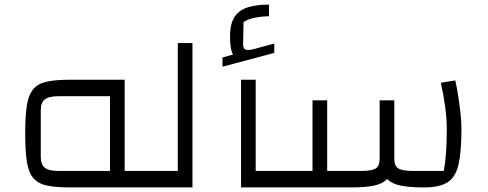

<svg xmlns="http://www.w3.org/2000/svg" viewBox="-20 -818 2129 838"><path d="M520 0V-72H614V0ZM285 0Q222 0 183.5 -8.5Q145 -17 124.5 -42Q104 -67 97 -113.5Q90 -160 90 -235Q90 -310 97 -356.5Q104 -403 124.5 -428Q145 -453 183.5 -461.5Q222 -470 285 -470H524V0ZM234 -72H460V-398H234Q193 -398 175.5 -384Q158 -370 158 -337V-133Q158 -100 175.5 -86Q193 -72 234 -72ZM614 0V-72Q626 -72 630 -62.5Q634 -53 634 -36Q634 -20 630 -10Q626 0 614 0Z M614 0V-72H756V-630H820V0ZM614 0Q601 0 597.5 -10Q594 -20 594 -36Q594 -53 597.5 -62.5Q601 -72 614 -72Z M1032 0V-470H1096V-72H1202V0ZM1202 0V-72Q1215 -72 1218.5 -62.5Q1222 -53 1222 -36Q1222 -20 1218.5 -10Q1215 0 1202 0ZM951 -527V-567L997 -580Q990 -593 987 -612Q984 -631 984 -659Q984 -716 1005 -746Q1026 -776 1064.5 -787Q1103 -798 1154 -798V-747Q1126 -747 1094.5 -741Q1063 -735 1043 -722L1041 -625Q1041 -606 1052 -601.5Q1063 -597 1089 -604L1177 -628V-587Z M1831 0Q1769 0 1731 -7.5Q1693 -15 1672.5 -34Q1652 -53 1644.5 -87.5Q1637 -122 1637 -175V-380H1701V-125Q1701 -93 1719 -82.5Q1737 -72 1780 -72H1917Q1924 -111 1927 -154.5Q1930 -198 1930 -255Q1930 -300 1923 -351.5Q1916 -403 1904 -457L1967 -467Q1973 -442 1979 -404.5Q1985 -367 1989.5 -327Q1994 -287 1994 -257Q1994 -159 1982 -103Q1970 -47 1935 -23.5Q1900 0 1831 0ZM1202 0V-72H1344V-380H1408V0ZM1408 0V-72H1558Q1602 -72 1619.5 -82.5Q1637 -93 1637 -125V-380H1701V-175Q1701 -122 1693.5 -87.5Q1686 -53 1667 -34Q1648 -15 1610.5 -7.5Q1573 0 1513 0ZM1202 0Q1189 0 1185.5 -10Q1182 -20 1182 -36Q1182 -53 1185.5 -62.5Q1189 -72 1202 -72Z"/></svg>

Font: Changa Light
Style: Regular
Weight: 300
Designer: Eduardo Rodriguez Tunni
Foundry: Eduardo Rodriguez Tunni
Version: Version 3.002; ttfautohint (v1.8.2)